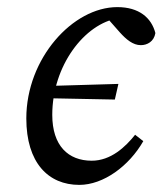

<svg xmlns="http://www.w3.org/2000/svg" viewBox="-20 -507 457 540"><path d="M101 -231 303 -227 313 -271 108 -265 101 -231ZM203 13C271 13 343 -40 383 -110L360 -128C333 -94 292 -55 238 -55C172 -55 127 -97 127 -184C127 -321 217 -441 314 -456L272 -467L317 -416C335 -396 354 -380 376 -380C394 -380 413 -390 417 -414C406 -457 371 -487 310 -487C185 -487 54 -343 54 -174C54 -49 116 13 203 13Z"/></svg>

Font: Source Serif Variable
Style: Italic
Weight: 389
Italic angle: -12°
Designer: Frank Grießhammer
Foundry: Adobe Systems Incorporated
Version: Version 3.001;hotconv 1.0.111;makeotfexe 2.5.65597